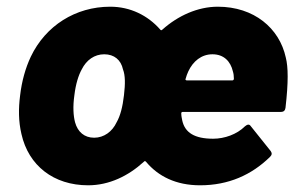

<svg xmlns="http://www.w3.org/2000/svg" viewBox="-20 -545 889 573"><path d="M616 -131C561 -131 532 -149 524 -185C523 -191 521 -198 521 -206C520 -209 523 -211 525 -211H819C826 -211 831 -215 832 -223C841 -301 840 -345 833 -373C814 -461 738 -525 630 -525C570 -525 511 -498 465 -457C462 -454 460 -454 458 -457C421 -499 369 -525 309 -525C205 -525 116 -468 72 -376C56 -342 45 -303 40 -260C35 -221 35 -183 44 -145C65 -51 140 8 243 8C306 8 363 -20 409 -62C412 -65 413 -65 416 -62C452 -19 505 8 577 8C662 8 731 -23 786 -77C792 -83 792 -88 788 -94L728 -169C724 -175 718 -174 711 -168C687 -144 650 -131 616 -131ZM328 -180C315 -152 290 -134 261 -134C232 -134 212 -151 204 -180C199 -199 197 -226 202 -261C206 -294 214 -320 224 -338C238 -366 262 -383 291 -383C321 -383 341 -366 347 -338C354 -320 354 -295 350 -261C346 -226 339 -199 328 -180ZM614 -383C648 -383 668 -362 675 -332C677 -326 678 -318 678 -310C678 -307 676 -305 673 -305H538C535 -305 532 -307 534 -310C536 -318 539 -325 542 -332C556 -362 581 -383 614 -383Z"/></svg>

Font: Barlow ExtraBold
Style: Italic
Weight: 800
Italic angle: -7°
Designer: Jeremy Tribby
Foundry: Tribby Type
Version: Version 1.422;hotconv 1.0.109;makeotfexe 2.5.65596